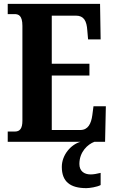

<svg xmlns="http://www.w3.org/2000/svg" viewBox="-20 -734 590 994"><path d="M20 0H397C347 14 300 68 300 130C300 206 343 240 427 240C444 240 483 234 501 224V161C481 166 464 169 449 169C416 169 391 152 391 115C391 52 434 13 469 0H524L528 -184H464L458 -138C452 -94 436 -61 396 -61H248V-343H443V-404H248V-653H373C414 -653 429 -626 432 -576L436 -530H501L498 -714H20V-661H55C76 -661 96 -654 96 -600V-109C96 -69 83 -53 57 -53H20Z"/></svg>

Font: Noto Serif Thai ExtraCondensed ExtraBold
Style: Regular
Weight: 800
Width: 2
Designer: Monotype Design Team
Foundry: Monotype Imaging Inc.
Version: Version 2.002